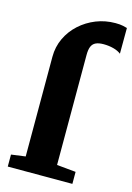

<svg xmlns="http://www.w3.org/2000/svg" viewBox="-126 -902 666 966"><g transform="rotate(15 207.0 -419.0)"><path d="M15 0V-62.5L89 -72.5V-592Q89 -643.5 110 -688.2Q131 -733 168 -766.5Q205 -800 252.2 -818.8Q299.5 -837.5 352 -837.5Q376.5 -837.5 392 -834Q407.5 -830.5 413.5 -828.5L413 -694.5Q398 -706.5 373.8 -713Q349.5 -719.5 322 -719.5Q296.5 -719.5 281.2 -712.2Q266 -705 259.2 -688.8Q252.5 -672.5 252.5 -645.5V-72L351.5 -62.5V0Z"/></g></svg>

Font: Merriweather 28pt Black
Style: Regular
Weight: 900
Version: Version 2.100